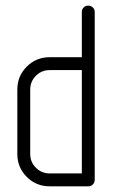

<svg xmlns="http://www.w3.org/2000/svg" viewBox="-20 -656 399 676"><path d="M41 -113.8V-340.8Q41 -388.2 74.2 -421.4Q107.4 -454.6 154.8 -454.6H268.1V-613.8Q268.1 -623.5 274.7 -629.9Q281.2 -636.2 290.8 -636.2Q300.3 -636.2 306.9 -629.6Q313.5 -623 313.5 -613.8V-22.9Q313.5 -13.2 306.9 -6.6Q300.3 0 291 0H154.8Q107.4 0 74.2 -33.2Q41 -66.4 41 -113.8ZM86.4 -113.8Q86.4 -85.4 106.4 -65.4Q126.5 -45.4 154.8 -45.4H268.1V-409.2H154.8Q126.5 -409.2 106.4 -389.2Q86.4 -369.1 86.4 -340.8Z"/></svg>

Font: OpenGost Type A TT
Style: Regular
Weight: 400
Version: Version 0.3